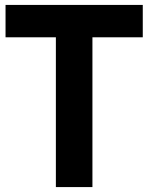

<svg xmlns="http://www.w3.org/2000/svg" viewBox="-20 -760 602 780"><path d="M207 0V-608.5H2.5V-740H560V-608.5H355.5V0Z"/></svg>

Font: Encode Sans Condensed
Style: Bold
Weight: 700
Width: 3
Designer: Multiple Designers
Foundry: Impallari Type
Version: Version 2.000